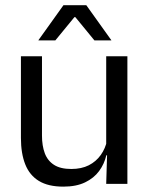

<svg xmlns="http://www.w3.org/2000/svg" viewBox="-20 -703 573 734"><path d="M140.5 -488V-184.5Q140.5 -146 151.2 -117.2Q162 -88.5 186.5 -72.8Q211 -57 252.5 -57Q291.5 -57 319.5 -71.2Q347.5 -85.5 365.2 -110.5Q383 -135.5 389.5 -167L404 -109.5H386.5Q379 -76.5 359 -49.2Q339 -22 305.2 -5.8Q271.5 10.5 222 10.5Q164.5 10.5 128.8 -11.2Q93 -33 76.5 -74.8Q60 -116.5 60 -175.5V-488ZM467 -488V0H386L389.5 -117L386 -122V-488ZM222.5 -683H310L405.5 -549.5V-548.5H341L268 -637.5H264.5L191.5 -548.5H127V-549.5Z"/></svg>

Font: Anek Tamil Medium
Style: Regular
Weight: 400
Version: Version 1.003